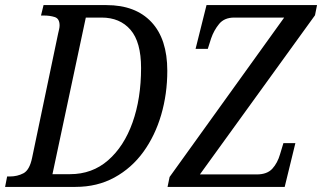

<svg xmlns="http://www.w3.org/2000/svg" viewBox="-38 -734 1265 754"><path d="M-18 0 -10 -41H1Q30 -41 54 -53.5Q78 -66 88 -114L190 -601Q192 -610 194 -618.5Q196 -627 196 -634Q196 -661 177 -667Q158 -673 135 -673H123L133 -714H380Q494 -714 556.5 -647.5Q619 -581 619 -456Q619 -365 595 -283Q571 -201 525 -137.5Q479 -74 411.5 -37Q344 0 258 0ZM237 -50Q324 -50 386.5 -104.5Q449 -159 482.5 -253Q516 -347 516 -467Q516 -569 474.5 -617Q433 -665 361 -665H299L168 -50ZM620 0 628 -39 1078 -665H882Q843 -665 822.5 -640Q802 -615 791 -583L778 -542H730L773 -714H1207L1199 -674L747 -49H970Q1011 -49 1031.5 -71.5Q1052 -94 1062 -129L1075 -172H1122L1080 0Z"/></svg>

Font: Noto Serif Condensed
Style: Italic
Weight: 400
Width: 3
Italic angle: -12°
Designer: Monotype Design Team
Foundry: Monotype Imaging Inc.
Version: Version 2.014; ttfautohint (v1.8.4.7-5d5b)